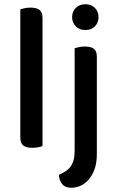

<svg xmlns="http://www.w3.org/2000/svg" viewBox="-20 -693 552 908"><path d="M133 6Q104 6 90 -5Q76 -16 76 -42V-649Q83 -651 96 -654Q109 -657 124 -657Q153 -657 167 -646Q181 -635 181 -609V-2Q173 1 160.5 3.5Q148 6 133 6ZM438 35Q438 80 426 110.5Q414 141 396 160Q378 179 357 187Q336 195 318 195Q288 195 274 177.5Q260 160 258 134Q276 126 290 117Q304 108 313.5 95Q323 82 328 64Q333 46 333 20V-465Q340 -467 353 -470Q366 -473 381 -473Q410 -473 424 -462Q438 -451 438 -424ZM321 -612Q321 -638 338.5 -655.5Q356 -673 384 -673Q412 -673 429 -655.5Q446 -638 446 -612Q446 -586 429 -568.5Q412 -551 384 -551Q356 -551 338.5 -568.5Q321 -586 321 -612Z"/></svg>

Font: Baloo Chettan 2 Medium
Style: Regular
Weight: 500
Designer: Maithili Shingre, Unnati Kotecha and Ek Type
Foundry: Ek Type
Version: Version 1.640;hotconv 1.0.111;makeotfexe 2.5.65597; ttfautoh